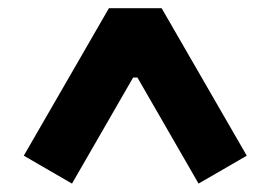

<svg xmlns="http://www.w3.org/2000/svg" viewBox="-20 -785 660 468"><path d="M38 -405.5 155.5 -337.5 304.5 -596H315L464 -337.5L581.5 -405.5L374 -765H245.5Z"/></svg>

Font: Monaspace Argon ExtraBold
Style: Bold
Weight: 800
Designer: Riley Cran & the Lettermatic Team
Foundry: Lettermatic
Version: Version 1.000 (Monaspace Argon)